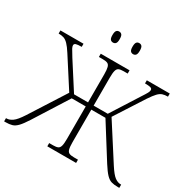

<svg xmlns="http://www.w3.org/2000/svg" viewBox="-197 -1093 1276 1282"><g transform="rotate(30 441.0 -452.0)"><path d="M518 -819Q505 -819 497.5 -828Q490 -837 490 -861Q490 -886 497.5 -895Q505 -904 518 -904Q531 -904 538.5 -895Q546 -886 546 -861Q546 -837 538.5 -828Q531 -819 518 -819ZM363 -819Q350 -819 342.5 -828Q335 -837 335 -861Q335 -886 342.5 -895Q350 -904 363 -904Q376 -904 383.5 -895Q391 -886 391 -861Q391 -837 383.5 -828Q376 -819 363 -819ZM-3 0V-25H2Q23 -25 46.5 -41.5Q70 -58 103 -109L278 -383L134 -607Q111 -643 93.5 -661Q76 -679 59 -684.5Q42 -690 19 -690V-714H197V-690Q167 -690 154 -686Q141 -682 141 -670Q141 -661 148 -647.5Q155 -634 179 -596L311 -390H419V-606Q419 -642 414 -660Q409 -678 396.5 -683.5Q384 -689 361 -689H330V-714H552V-689H521Q497 -689 484.5 -683.5Q472 -678 467 -660Q462 -642 462 -605V-390H571L702 -596Q727 -634 734 -647.5Q741 -661 741 -670Q741 -682 728 -686Q715 -690 685 -690V-714H862V-690Q838 -690 821 -684.5Q804 -679 787 -661Q770 -643 746 -607L603 -385L780 -109Q813 -58 835.5 -41.5Q858 -25 879 -25H885V0H873Q844 0 823.5 -6Q803 -12 783 -33Q763 -54 735 -98L571 -359H462V-109Q462 -72 467 -54Q472 -36 485 -30.5Q498 -25 521 -25H552V0H330V-25H361Q384 -25 396.5 -30.5Q409 -36 414 -54Q419 -72 419 -109V-359H311L146 -98Q118 -54 98 -33Q78 -12 57.5 -6Q37 0 8 0Z"/></g></svg>

Font: Noto Serif SemiCondensed ExtraLight
Style: Regular
Weight: 200
Width: 4
Designer: Monotype Design Team
Foundry: Monotype Imaging Inc.
Version: Version 2.014